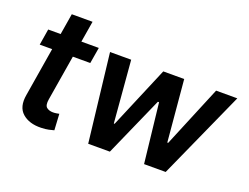

<svg xmlns="http://www.w3.org/2000/svg" viewBox="-105 -893 1452 1118"><g transform="rotate(20 621.0 -334.5)"><path d="M383.9 -545.5 367.2 -446H259.2L212.7 -164.8Q206.3 -126.1 221.6 -113.8Q236.9 -101.6 261 -101.6Q272.7 -101.6 283 -103.5Q293.3 -105.5 299 -106.5L304.7 -6.4Q293 -2.8 273.4 1.4Q253.9 5.7 226.6 6.4Q153.1 8.5 110.4 -29.1Q67.8 -66.8 81.3 -143.8L131 -446H54L70.3 -545.5H147.4L169 -676.1H297.6L275.9 -545.5Z M516.7 0 453.5 -545.5H584.5L616.5 -161.9H621.4L783.4 -545.5H913L947.1 -164.1H952.4L1110.8 -545.5H1242.2L996.8 0H862.9L821.7 -368.6H814.3L650.9 0Z"/></g></svg>

Font: Inter UI Semi Bold
Style: Italic
Weight: 600
Italic angle: -9.39999°
Designer: Rasmus Andersson
Foundry: rsms
Version: 3.2;8d6f07862